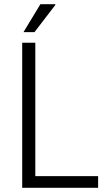

<svg xmlns="http://www.w3.org/2000/svg" viewBox="-20 -888 494 908"><path d="M85 0V-686H147V-55H444V0ZM91 -736 171 -868H241L242 -865L143 -736Z"/></svg>

Font: Archivo SemiCondensed ExtraLight
Style: Regular
Weight: 250
Width: 4
Designer: Hector Gatti
Foundry: Omnibus-Type
Version: Version 2.001